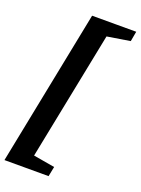

<svg xmlns="http://www.w3.org/2000/svg" viewBox="-174 -829 806 1100"><g transform="rotate(20 229.0 -279.5)"><path d="M0 195 189 -754H458L447 -693L229 -658L323 -750L135 191L78 100L281 135L269 195Z"/></g></svg>

Font: Piazzolla Thin Black
Style: Italic
Weight: 900
Italic angle: -11.3°
Version: Version 2.005